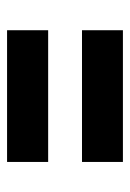

<svg xmlns="http://www.w3.org/2000/svg" viewBox="67 -586 368 543"><g transform="rotate(-90 251.5 -315.0)"><path d="M437 -151.9H64.5V-267.6H437ZM437 -363.3H64.5V-479.5H437Z"/></g></svg>

Font: MAUL Condensed Bold
Style: Condensed Bold
Weight: 700
Designer: MAUL
Version: Version 1.0; 2020; ttfautohint (v1.8.3)